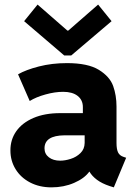

<svg xmlns="http://www.w3.org/2000/svg" viewBox="-20 -808 593 836"><path d="M25.4 -152.3Q24.9 -199.7 50.8 -236.6Q76.7 -273.4 125.7 -294.4Q174.8 -315.4 242.2 -315.4H340.8V-341.8Q340.8 -372.6 318.1 -390.4Q295.4 -408.2 254.9 -408.2Q219.2 -408.2 178 -396.7Q136.7 -385.3 109.4 -368.2L58.6 -484.4Q92.3 -503.9 149.2 -518.6Q206.1 -533.2 271.5 -533.2Q362.8 -533.2 410.4 -503.9Q458 -474.6 472.7 -433.6Q487.3 -392.6 487.3 -343.8V-185.5Q487.3 -158.2 494.1 -144.3Q501 -130.4 517.6 -125L529.3 -121.1L475.6 7.8L457 2Q424.3 -8.8 402.3 -25.1Q380.4 -41.5 369.6 -60.5H368.7Q347.7 -31.2 302.7 -11.7Q257.8 7.8 204.1 7.8Q151.9 7.8 111.1 -13.4Q70.3 -34.7 47.9 -71.3Q25.4 -107.9 25.4 -152.3ZM242.2 -108.4Q263.2 -108.4 287.8 -116.2Q312.5 -124 330.3 -141.4Q348.1 -158.7 348.6 -185.5V-218.8H260.7Q173.8 -217.8 173.8 -162.1Q173.8 -137.7 192.9 -123Q211.9 -108.4 242.2 -108.4ZM273.4 -674.8H277.3L407.2 -788.1L465.8 -715.8L290 -566.4H259.8L85 -715.8L143.6 -788.1Z"/></svg>

Font: Reddit Sans Vanilla ExtraBold
Style: Regular
Weight: 800
Designer: Stephen Hutchings
Foundry: Reddit
Version: Version 1.013